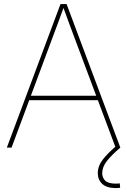

<svg xmlns="http://www.w3.org/2000/svg" viewBox="-20 -748 644 973"><path d="M14.6 0 286.6 -727.5H317.4L589.8 0H565.9L355 -563.5Q340.3 -602.5 325.9 -641.6Q311.5 -680.7 297.4 -719.7H306.2Q292 -680.7 277.6 -641.6Q263.2 -602.5 248.5 -563.5L38.6 0ZM122.6 -240.2V-262.7H482.4V-240.2ZM567.4 205.1Q520.5 205.1 498 183.8Q475.6 162.6 475.6 129.9Q475.6 92.8 501.5 59.8Q527.3 26.9 574.2 -12.7L589.8 0Q543.9 39.1 521 68.8Q498 98.6 498 129.9Q498 152.8 513.4 167.7Q528.8 182.6 567.4 182.6Q572.8 182.6 577.4 182.1Q582 181.6 586.9 181.2L588.9 203.6Q583.5 204.1 578.4 204.6Q573.2 205.1 567.4 205.1Z"/></svg>

Font: Inter 28pt Thin
Style: Regular
Weight: 250
Designer: Rasmus Andersson
Foundry: rsms
Version: Version 4.001;git-66647c0bb